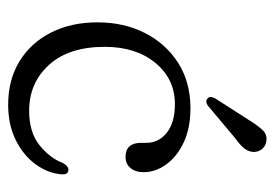

<svg xmlns="http://www.w3.org/2000/svg" viewBox="-126 -568 705 494"><g transform="rotate(90 227.0 -321.5)"><path d="M423.5 -338Q423.5 -317 412.8 -304.2Q402 -291.5 384.5 -291.5Q348 -291.5 348 -332V-345Q348 -377 321.8 -397.8Q295.5 -418.5 248.5 -418.5Q183.5 -418.5 142.2 -368.2Q101 -318 101 -238Q101 -145.5 147.5 -94.5Q194 -43.5 265.5 -43.5Q321 -43.5 354.2 -70.2Q387.5 -97 400 -130.5Q408 -144.5 417 -144.5Q430.5 -144.5 429 -126.5Q426 -91 403 -59.8Q380 -28.5 340.8 -9Q301.5 10.5 250 10.5Q185.5 10.5 138 -18.8Q90.5 -48 64.2 -99.8Q38 -151.5 38 -219.5Q38 -287.5 65.5 -341.5Q93 -395.5 142.5 -427Q192 -458.5 259 -458.5Q310 -458.5 346.8 -441.2Q383.5 -424 403.5 -396.2Q423.5 -368.5 423.5 -338ZM290 -610Q303.5 -632 315.5 -644.5Q327.5 -657 345 -653.5Q359 -651 366 -640Q373 -629 371 -616.5Q369 -603.5 359 -593Q349 -582.5 333.5 -571.5L252 -503Q241 -495.5 233.5 -503Q229 -507 230.2 -512.5Q231.5 -518 234.5 -523.5Z"/></g></svg>

Font: Fraunces 72pt SuperSoft Light
Style: Regular
Weight: 300
Version: Version 1.000;[0bf87f6ff]